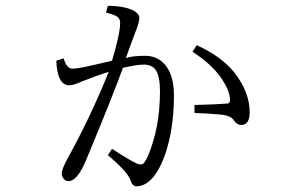

<svg xmlns="http://www.w3.org/2000/svg" viewBox="-20 -633 1040 671"><path d="M371.6 -420.9Q399.9 -516.1 399.9 -553.2Q399.9 -568.4 388.7 -575.2Q378.9 -582 350.6 -588.9L356.9 -612.8Q409.2 -612.3 439.9 -599.1Q466.8 -587.4 466.8 -569.8Q466.8 -555.2 453.6 -522Q431.6 -463.9 419.9 -430.2Q443.8 -438 486.8 -438Q536.1 -438 563.5 -397.9Q587.9 -361.8 587.9 -299.8Q587.9 -204.1 566.9 -125.5Q548.3 -56.6 518.1 -17.1Q489.7 18.1 457 18.1Q442.9 18.1 436 -2.9Q426.3 -32.2 356.9 -90.8L371.6 -112.8Q439.9 -68.8 457 -62Q467.3 -58.1 473.1 -58.1Q483.9 -58.1 497.1 -87.9Q539.1 -187.5 539.1 -314Q539.1 -367.2 523.9 -388.7Q510.7 -407.2 482.9 -407.2Q458 -407.2 409.7 -396Q372.6 -293.9 280.8 -73.2Q250 0 219.7 0Q208.5 0 201.2 -9.8Q195.8 -17.6 195.8 -26.9Q195.8 -42 216.8 -80.1Q297.9 -227.5 359.9 -381.8Q321.8 -370.6 252.9 -342.8Q234.4 -335 221.7 -335Q180.2 -335 176.8 -420.9L202.6 -429.2Q212.4 -393.1 232.9 -393.1Q248.5 -393.1 275.9 -398.9Q323.2 -409.2 371.6 -420.9ZM659.7 -238.3V-266.1Q724.6 -267.6 773.9 -271Q783.7 -271 783.7 -284.2Q783.7 -317.4 749.5 -365.2Q717.3 -410.2 652.8 -452.1L667.5 -475.1Q753.4 -436 798.3 -380.4Q852.5 -311.5 852.5 -241.2Q852.5 -196.3 823.7 -196.3Q807.6 -196.3 797.4 -212.4Q786.6 -229 753.4 -232.4Q704.6 -236.8 659.7 -238.3Z"/></svg>

Font: I.MingCP
Style: Regular
Weight: 400
Designer: I.Font Project
Version: Version 8.000; Sep 06, 2022